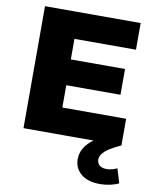

<svg xmlns="http://www.w3.org/2000/svg" viewBox="-99 -774 871 1085"><g transform="rotate(10 336.0 -232.0)"><path d="M252 -429H577V-281H252ZM266 -153H632V0H70V-700H619V-547H266ZM550 236Q480 236 441 203.5Q402 171 402 119Q402 84 420 54Q438 24 473.5 -1.5Q509 -27 562 -45L632 0Q590 19 564.5 36Q539 53 528 69Q517 85 517 102Q517 121 531 133.5Q545 146 572 146Q589 146 605 141.5Q621 137 632 131L657 213Q638 223 609 229.5Q580 236 550 236Z"/></g></svg>

Font: MOST Montserrat ExtraBold
Style: Regular
Weight: 800
Designer: Julieta Ulanovsky
Foundry: Julieta Ulanovsky
Version: Version 8.000;March 11, 2024;FontCreator 15.0.0.2926 64-bit